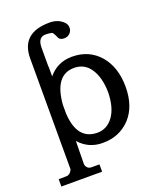

<svg xmlns="http://www.w3.org/2000/svg" viewBox="-164 -843 914 1111"><g transform="rotate(-20 292.5 -287.5)"><path d="M186 -508 185 -507V-623Q185 -690 235 -688Q251 -688 271 -684Q279 -682 295 -644Q305 -630 327 -630Q349 -630 363 -644Q377 -658 377 -678Q377 -698 363 -712Q330 -745 279 -745H278Q102 -745 102 -588V95Q91 120 71 124L18 125V170H269V125H221Q192 125 185 95L187 -49Q244 15 329 15H332Q434 15 500 -55Q565 -125 565 -246Q565 -366 501 -441Q436 -515 332 -515H329Q241 -514 186 -447ZM422 -395Q458 -340 459 -249Q457 -155 419 -103Q381 -51 321 -51Q197 -52 188 -218V-272Q202 -450 321 -450Q386 -450 422 -395Z"/></g></svg>

Font: Sawarabi Mincho
Style: Regular
Weight: 400
Version: Version 1.082; ttfautohint (v1.8.4.7-5d5b)